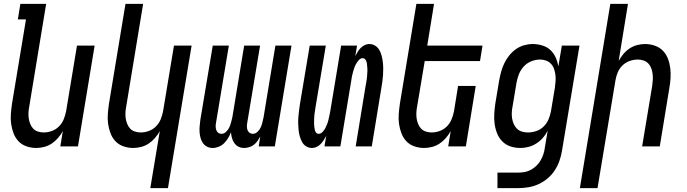

<svg xmlns="http://www.w3.org/2000/svg" viewBox="-20 -755 3540 990"><path d="M167 8Q141 8 116.5 -0.5Q92 -9 75.5 -26.5Q59 -44 50 -67.5Q41 -91 37.5 -116Q34 -141 36 -167.5Q38 -194 42 -221L114 -655H72L85 -735H218L131 -207Q128 -192 127 -176.5Q126 -161 128 -146Q130 -131 135.5 -117Q141 -103 150.5 -92.5Q160 -82 175 -77Q190 -72 205 -72Q226 -72 247 -79.5Q268 -87 284 -103Q300 -119 308.5 -140Q317 -161 321 -182L377 -520H468L382 0H291L304 -79Q294 -61 279.5 -44Q265 -27 247 -15Q229 -3 208 2.5Q187 8 167 8Z M755 215 804 -79Q794 -61 779.5 -44Q765 -27 747 -15Q729 -3 708 2.5Q687 8 667 8Q641 8 616.5 -0.5Q592 -9 575.5 -26.5Q559 -44 550 -67.5Q541 -91 537.5 -116Q534 -141 536 -167.5Q538 -194 542 -221L627 -735H718L631 -207Q628 -192 627 -176.5Q626 -161 628 -146Q630 -131 635.5 -117Q641 -103 650.5 -92.5Q660 -82 675 -77Q690 -72 705 -72Q726 -72 747 -79.5Q768 -87 784 -103Q800 -119 808.5 -140Q817 -161 821 -182L877 -520H968L846 215Z M1239 8Q1223 8 1210 1.5Q1197 -5 1188.5 -17Q1180 -29 1176 -43.5Q1172 -58 1171 -73Q1165 -58 1156.5 -43.5Q1148 -29 1136 -17Q1124 -5 1108 1.5Q1092 8 1077 8Q1061 8 1048 1.5Q1035 -5 1026.5 -17Q1018 -29 1014 -44Q1010 -59 1009 -74Q1008 -89 1009.5 -105Q1011 -121 1013 -137L1077 -520H1160L1094 -123Q1092 -113 1092 -103.5Q1092 -94 1095 -85Q1098 -76 1105 -70.5Q1112 -65 1122 -65Q1135 -65 1146 -75.5Q1157 -86 1162.5 -98.5Q1168 -111 1171.5 -124Q1175 -137 1178 -150L1239 -520H1321L1255 -123Q1253 -113 1253 -103.5Q1253 -94 1256 -85Q1259 -76 1266.5 -70.5Q1274 -65 1284 -65Q1297 -65 1308 -75.5Q1319 -86 1324.5 -98.5Q1330 -111 1333 -124Q1336 -137 1339 -150L1400 -520H1483L1397 0H1314L1322 -51Q1316 -40 1308 -28.5Q1300 -17 1289 -8.5Q1278 0 1264.5 4Q1251 8 1239 8Z M1589 8Q1572 8 1558.5 -0.5Q1545 -9 1537.5 -23Q1530 -37 1525.5 -53Q1521 -69 1519.5 -85.5Q1518 -102 1517.5 -118.5Q1517 -135 1518.5 -152Q1520 -169 1522 -186Q1524 -203 1527 -221L1577 -520H1660L1608 -209Q1607 -201 1605.5 -193Q1604 -185 1603 -177Q1602 -169 1601 -161Q1600 -153 1600 -145.5Q1600 -138 1599.5 -130Q1599 -122 1599.5 -114.5Q1600 -107 1601 -99Q1602 -91 1603.5 -84Q1605 -77 1610 -71Q1615 -65 1623 -65Q1634 -65 1643 -74.5Q1652 -84 1657.5 -94.5Q1663 -105 1667 -115.5Q1671 -126 1673.5 -137Q1676 -148 1678.5 -159.5Q1681 -171 1683 -182L1739 -520H1821L1812 -466Q1818 -477 1824.5 -488Q1831 -499 1840 -508Q1849 -517 1860.5 -522.5Q1872 -528 1884 -528Q1901 -528 1914.5 -519.5Q1928 -511 1936 -497Q1944 -483 1948 -467Q1952 -451 1954 -434.5Q1956 -418 1956 -401.5Q1956 -385 1955 -368Q1954 -351 1951.5 -334Q1949 -317 1946 -299L1897 0H1814L1865 -311Q1867 -319 1868 -327Q1869 -335 1870.5 -343Q1872 -351 1872.5 -359Q1873 -367 1873.5 -374.5Q1874 -382 1874.5 -390Q1875 -398 1874 -405.5Q1873 -413 1872.5 -421Q1872 -429 1870 -436Q1868 -443 1863 -449Q1858 -455 1850 -455Q1839 -455 1830.5 -445.5Q1822 -436 1816 -425.5Q1810 -415 1806.5 -404.5Q1803 -394 1800 -383Q1797 -372 1794.5 -360.5Q1792 -349 1791 -338L1735 0H1653L1662 -54Q1656 -43 1649 -32Q1642 -21 1633 -12Q1624 -3 1612.5 2.5Q1601 8 1589 8Z M2167 8Q2141 8 2116.5 -0.5Q2092 -9 2075.5 -26.5Q2059 -44 2050 -67.5Q2041 -91 2037.5 -116Q2034 -141 2036 -167.5Q2038 -194 2042 -221L2127 -735H2218L2183 -520H2468L2455 -440H2170L2131 -207Q2128 -192 2127 -176.5Q2126 -161 2128 -146Q2130 -131 2135.5 -117Q2141 -103 2150.5 -92.5Q2160 -82 2175 -77Q2190 -72 2205 -72Q2226 -72 2247 -79.5Q2268 -87 2284 -103Q2300 -119 2308.5 -140Q2317 -161 2321 -182L2342 -312H2433L2382 0H2291L2304 -79Q2294 -61 2279.5 -44Q2265 -27 2247 -15Q2229 -3 2208 2.5Q2187 8 2167 8Z M2545 215V135H2652Q2669 135 2685.5 132Q2702 129 2717.5 120.5Q2733 112 2746 99.5Q2759 87 2767.5 72Q2776 57 2781.5 41Q2787 25 2789 8L2804 -81Q2794 -61 2779 -44Q2764 -27 2745 -15Q2726 -3 2705 2.5Q2684 8 2663 8Q2636 8 2612 0Q2588 -8 2570.5 -25.5Q2553 -43 2543.5 -66.5Q2534 -90 2530.5 -115.5Q2527 -141 2528.5 -167.5Q2530 -194 2534 -221L2554 -341Q2558 -363 2564 -385Q2570 -407 2580 -428Q2590 -449 2605 -468Q2620 -487 2639.5 -501Q2659 -515 2682 -521.5Q2705 -528 2727 -528Q2752 -528 2776.5 -520.5Q2801 -513 2818 -497Q2835 -481 2845 -459Q2855 -437 2859 -412L2877 -520H2968L2878 21Q2874 47 2865 73Q2856 99 2841 122.5Q2826 146 2804 164.5Q2782 183 2757 194.5Q2732 206 2705 210.5Q2678 215 2652 215ZM2701 -72Q2723 -72 2744.5 -79Q2766 -86 2782.5 -102Q2799 -118 2808 -139Q2817 -160 2821 -182L2841 -302Q2843 -318 2844.5 -335Q2846 -352 2844 -368Q2842 -384 2837 -399Q2832 -414 2821.5 -425.5Q2811 -437 2796 -442.5Q2781 -448 2765 -448Q2742 -448 2719.5 -439Q2697 -430 2680.5 -412Q2664 -394 2655.5 -372Q2647 -350 2643 -327L2623 -207Q2620 -192 2619 -176Q2618 -160 2620.5 -144.5Q2623 -129 2629 -115.5Q2635 -102 2645.5 -91.5Q2656 -81 2671 -76.5Q2686 -72 2701 -72Z M2970 215 3127 -735H3218L3170 -441Q3180 -459 3194 -476Q3208 -493 3226 -505Q3244 -517 3265 -522.5Q3286 -528 3306 -528Q3332 -528 3356.5 -519.5Q3381 -511 3398 -493.5Q3415 -476 3424 -452.5Q3433 -429 3436 -404Q3439 -379 3437.5 -352.5Q3436 -326 3431 -299L3382 0H3291L3343 -313Q3345 -328 3346 -343.5Q3347 -359 3345 -374Q3343 -389 3338 -403Q3333 -417 3323 -427.5Q3313 -438 3298.5 -443Q3284 -448 3269 -448Q3248 -448 3226.5 -440.5Q3205 -433 3189 -417Q3173 -401 3164.5 -380Q3156 -359 3153 -338L3061 215Z"/></svg>

Font: Iosevka Medium Oblique
Style: Regular
Weight: 500
Italic angle: -9°
Monospace: yes
Designer: Belleve Invis
Foundry: Belleve Invis
Version: Version 32.5.0; ttfautohint (v1.8.4)